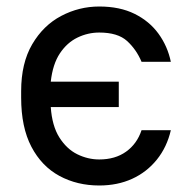

<svg xmlns="http://www.w3.org/2000/svg" viewBox="-20 -560 585 590"><path d="M285 10Q217 10 162.5 -19.5Q108 -49 76.5 -109Q45 -169 45 -260V-280Q45 -366 79 -424Q113 -482 168 -511Q223 -540 285 -540Q348 -540 393.5 -517.5Q439 -495 467 -456.5Q495 -418 505 -370H415Q399 -408 370.5 -434Q342 -460 285 -460Q250 -460 218 -444.5Q186 -429 164 -396Q142 -363 136 -309H345V-231H136Q140 -173 162.5 -137.5Q185 -102 217.5 -86Q250 -70 285 -70Q334 -70 367.5 -94Q401 -118 415 -160H505Q493 -108 462 -69.5Q431 -31 386 -10.5Q341 10 285 10Z"/></svg>

Font: Golos Text
Style: Regular
Weight: 400
Designer: A.Korolkova, Vitaly Kuzmin
Foundry: ParaType Ltd
Version: Version 2.004